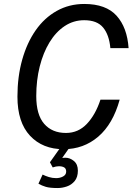

<svg xmlns="http://www.w3.org/2000/svg" viewBox="-20 -735 669 969"><path d="M537 -492Q531 -559 500.5 -596Q470 -633 405 -633Q351 -633 306.5 -603.5Q262 -574 230 -521.5Q198 -469 180.5 -399.5Q163 -330 163 -250Q163 -156 203 -110Q243 -64 313 -64Q375 -64 418.5 -110Q462 -156 487 -232H584Q550 -109 476 -45.5Q402 18 301 18Q195 18 131.5 -50Q68 -118 68 -247Q68 -348 92 -433.5Q116 -519 160 -582Q204 -645 266.5 -680Q329 -715 405 -715Q515 -715 568.5 -655.5Q622 -596 629 -492ZM232 84 300 -12H346L294 62Q302 61 310 61Q333 61 353 77.5Q373 94 373 126Q373 159 357 178.5Q341 198 317.5 206Q294 214 271 214Q232 214 211.5 208Q191 202 174 192L195 146Q209 153 226.5 158.5Q244 164 263 164Q283 164 298.5 155.5Q314 147 314 131Q314 116 304 110Q294 104 277 104Q263 104 246 110Z"/></svg>

Font: Fragment Mono SC
Style: Italic
Weight: 400
Italic angle: -12°
Monospace: yes
Designer: Wei Huang based on Nimbus Sans by URW Studio, based on Helvetica by Max Miedinger.
Foundry: Wei Huang
Version: Version 1.012; ttfautohint (v1.8.4.7-5d5b)